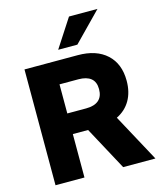

<svg xmlns="http://www.w3.org/2000/svg" viewBox="-136 -1054 963 1151"><g transform="rotate(-15 345.0 -478.0)"><path d="M464.8 -489.3Q464.8 -534.2 438 -556.2Q411.1 -578.1 360.4 -578.1H243.2V-397.5H360.4Q411.1 -397.5 438 -420.4Q464.8 -443.4 464.8 -489.3ZM63.5 -718.8H393.6Q508.8 -718.8 573.2 -659.7Q637.7 -600.6 637.7 -495.1Q637.7 -424.8 608.4 -374Q579.1 -323.2 523.4 -295.9L683.6 0H483.4L337.9 -269.5H243.2V0H63.5ZM403.3 -956.1H580.1L408.2 -780.3H289.1Z"/></g></svg>

Font: Min Sans Black
Style: Regular
Weight: 900
Designer: Jinseong-Kim, NotoSansCJK, Nunito
Foundry: Jinseong-Kim
Version: Version 1.000